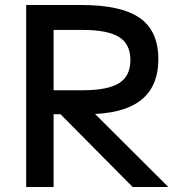

<svg xmlns="http://www.w3.org/2000/svg" viewBox="-20 -750 729 770"><path d="M85 0V-730H305Q466 -730 540.5 -678Q615 -626 615 -513Q615 -402 543.5 -347Q472 -292 326 -292H140V-388H310Q412 -388 457.5 -416.5Q503 -445 503 -509Q503 -573 457.5 -601.5Q412 -630 310 -630H195V0ZM512 0 181 -334H320L655 0Z"/></svg>

Font: M PLUS 1 Thin Medium
Style: Regular
Weight: 500
Version: Version 1.001